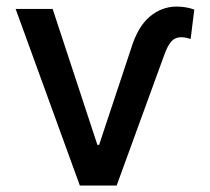

<svg xmlns="http://www.w3.org/2000/svg" viewBox="-20 -573 648 593"><path d="M28.3 -545.4H142.6L280.8 -125.5H286.1L384.8 -422.9Q405.3 -490.2 442.4 -521.5Q479.5 -552.7 525.4 -552.7Q554.2 -552.7 580.1 -543.5L568.8 -452.6Q552.7 -458 539.1 -458Q521 -458 509.3 -445.1Q497.6 -432.1 487.3 -403.3L340.3 0H226.6Z"/></svg>

Font: Interop Med
Style: Regular
Weight: 500
Designer: Rasmus Andersson, Google, Jang Haemin
Foundry: jhaemin
Version: Version 1.007